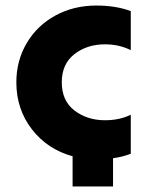

<svg xmlns="http://www.w3.org/2000/svg" viewBox="-20 -566 546 693"><path d="M328 -546Q398 -546 452 -526V-385Q410 -406 359 -406Q294 -406 248.5 -370.5Q203 -335 203 -269Q203 -202 249 -167Q295 -132 359 -132Q412 -132 452 -152V-11Q420 1 388 5V107H242V-2Q151 -27 95 -99.5Q39 -172 39 -269Q39 -347 76.5 -410.5Q114 -474 180 -510Q246 -546 328 -546Z"/></svg>

Font: Chess Sans
Style: Bold
Weight: 700
Designer: Wolf Bōese
Foundry: Wolf Bōese
Version: Version 7.223